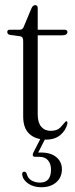

<svg xmlns="http://www.w3.org/2000/svg" viewBox="-20 -548 300 766"><path d="M59 -403.5 19.5 -409Q9 -411 9 -420.5Q9 -429.5 19 -429.5H59.5Q71 -429.5 75.5 -443L106 -516Q111.5 -527.5 120.5 -527.5Q130.5 -527.5 130.5 -515.5V-429.5H236Q249 -429.5 249 -420.5Q249 -407 226.5 -407H130.5V-91Q130.5 -59 144.5 -42.5Q158.5 -26 182.5 -26Q208 -26 220.8 -39.5Q233.5 -53 242.5 -64Q249.5 -66.5 249 -55Q242.5 -27.5 220.5 -9.2Q198.5 9 164.5 9Q122 9 97.2 -13.8Q72.5 -36.5 72.5 -83.5V-384Q72.5 -392.5 70 -397.2Q67.5 -402 59 -403.5ZM146.5 -4.5H165.5L132.5 60.5Q138 60.5 144.5 60.5Q182.5 60.5 204.8 79Q227 97.5 227 127.5Q227 159.5 204.5 179.2Q182 199 145 199Q114 199 92.8 184.5Q71.5 170 68.5 148.5Q68 137.5 76 137Q83 136.5 86.5 145Q91 164 106.2 172.2Q121.5 180.5 139.5 180.5Q183.5 180.5 183.5 128.5Q183.5 105.5 171.5 91.5Q159.5 77.5 135.5 77.5H120Q113 77.5 111.2 73Q109.5 68.5 112.5 62Z"/></svg>

Font: Fraunces 144pt Soft Light
Style: Regular
Weight: 300
Version: Version 1.000;[0bf87f6ff]